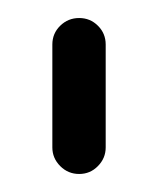

<svg xmlns="http://www.w3.org/2000/svg" viewBox="-20 -618 174 212"><path d="M67.4 -598.1Q79.6 -598.1 88.1 -589.6Q96.7 -581.1 96.7 -568.9V-455.2Q96.7 -443.3 88.1 -434.6Q79.6 -425.9 67.4 -425.9Q55.2 -425.9 46.5 -434.6Q37.8 -443.3 37.8 -455.2V-568.9Q37.8 -581.1 46.5 -589.6Q55.2 -598.1 67.4 -598.1Z"/></svg>

Font: 26F Galaxy Hebrew Medium
Style: Regular
Weight: 500
Designer: C₂₉H₂₅N₃O₅
Version: Version 1.000